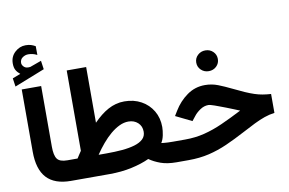

<svg xmlns="http://www.w3.org/2000/svg" viewBox="-88 -1047 1815 1205"><g transform="rotate(-10 819.5 -444.0)"><path d="M75.3 -716.8 24.2 -697.1 32 -643.6 225.4 -720 217.5 -775 148.1 -749.9Q147 -749.4 146.1 -749.1Q145.2 -748.7 144.2 -748.7Q118.2 -745.2 105.5 -757.1Q92.7 -769 92.2 -782.5Q92.2 -805.3 109.1 -817.1Q125.9 -829 145.6 -829Q159.8 -829 173.1 -825.9Q186.5 -822.8 201.6 -815L201.1 -870.9Q186.8 -879.2 172.7 -883.5Q158.6 -887.9 138.7 -887.9Q100.3 -887.9 70.2 -860Q40.2 -832.2 40.2 -788.8Q40.2 -762.4 49.4 -746.2Q58.7 -730.1 75.3 -716.8ZM67.3 -618.8V-222.1Q67.3 -109.9 118 -54.9Q168.7 0 272.5 0H283.9V-131.2H272.5Q224.2 -131.2 207.7 -154Q191.1 -176.8 191.1 -232V-618.8Z M690.9 -304.4Q727.4 -304.4 751.3 -282.5Q775.1 -260.6 775.1 -225.3Q775.1 -196.6 755.9 -178.3Q736.6 -160 702.1 -149.6Q667.6 -139.3 621.6 -135.2Q575.7 -131.2 522.4 -131.2H471.4Q495 -166.4 521.4 -197.7Q547.7 -228.9 576 -252.9Q604.4 -276.8 633.4 -290.6Q662.4 -304.4 690.9 -304.4ZM688 -433.3Q659.5 -433.3 633.8 -426.4Q608 -419.5 583.9 -406.4Q559.7 -393.3 536.5 -374.8Q513.3 -356.2 489.9 -332.4V-687.2H366V-175.2Q358.4 -164.1 351.5 -153.5Q344.5 -142.9 337.2 -131.2H266.1V0H518.1Q594.2 0 659.3 -14.2Q724.4 -28.4 773.4 -51.2Q803.7 -29.7 845 -14.8Q886.3 0 945.3 0H959V-131.2H944.8Q926.9 -131.2 913.3 -131.8Q899.6 -132.3 889.5 -133.4Q879.4 -134.4 871.4 -135.5Q883.7 -154.7 889.3 -182.5Q894.8 -210.3 895 -233.8Q895 -291.7 868.4 -336.6Q841.8 -381.6 795.1 -407.4Q748.4 -433.3 688 -433.3Z M1175.1 -594.1Q1175.1 -566.2 1195.2 -547.1Q1215.2 -528 1244.1 -528Q1273 -528 1292.9 -547Q1312.7 -566 1312.7 -594Q1312.7 -622 1292.9 -641.1Q1273.1 -660.2 1244.2 -660.2Q1215.3 -660.2 1195.2 -641.1Q1175.1 -622.1 1175.1 -594.1ZM940.9 -131.2V0H1021.5Q1093 0 1152.8 -14.2Q1212.6 -28.5 1269.8 -53.8Q1327 -79.2 1389.5 -112.4Q1435.9 -137.1 1471.6 -154.7Q1507.2 -172.3 1538.6 -183.2Q1569.9 -194.2 1603.6 -198.6V-319.1Q1575.4 -320.9 1550.9 -325Q1526.5 -329 1500.8 -337.5Q1475 -345.9 1442.9 -359.9Q1410.9 -373.9 1367.3 -395.3Q1326.6 -415.3 1286.9 -430.9Q1247.3 -446.4 1203.6 -446.4Q1140 -446.4 1089.3 -410.1Q1038.5 -373.9 1004.7 -318.3L985.8 -287.4L1088.3 -237.2L1111.7 -266.7Q1126.4 -285.8 1151.2 -302.5Q1176 -319.2 1203.1 -319.2Q1208.9 -319.2 1218.5 -316.7Q1228.1 -314.2 1241.4 -309.6Q1254.7 -305 1271.8 -298.4Q1288.8 -292.5 1310.4 -283.9Q1332 -275.3 1354.2 -266.5Q1376.4 -257.6 1394.3 -250.1Q1324.2 -214 1264.5 -187.3Q1204.8 -160.5 1146.7 -145.9Q1088.7 -131.2 1022.9 -131.2Z"/></g></svg>

Font: Vazirmatn RD NL
Style: Regular
Weight: 400
Designer: Saber Rastikerdar
Foundry: Saber Rastikerdar
Version: Version 32.101